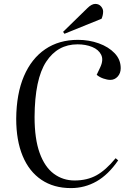

<svg xmlns="http://www.w3.org/2000/svg" viewBox="-20 -949 654 983"><path d="M493 -604Q511 -642 498 -668.5Q485 -695 452 -708.5Q419 -722 377 -722Q275 -722 216.5 -633Q158 -544 157 -350Q157 -238 183 -166Q209 -94 255.5 -59.5Q302 -25 362 -25Q426 -25 474 -51.5Q522 -78 572 -139L585 -128Q535 -55 474.5 -20.5Q414 14 343 14Q255 14 192 -28.5Q129 -71 96 -150.5Q63 -230 63 -341Q64 -469 102.5 -559Q141 -649 211.5 -697Q282 -745 379 -745Q436 -745 486 -727Q536 -709 567 -676.5Q598 -644 598 -600Q598 -574 582.5 -557Q567 -540 545 -540Q529 -540 509 -547Q489 -554 475 -566ZM427 -907Q449 -929 468 -929Q486 -929 497 -916.5Q508 -904 508 -890Q508 -872 500 -853L310 -776L303 -786Z"/></svg>

Font: Literata 72pt
Style: Italic
Weight: 400
Italic angle: -2°
Designer: Latin by Veronika Burian and Jose Scaglione. Greek by Irene Vlachou. Cyrillic by Vera Evstafieva
Foundry: TypeTogether
Version: Version 3.002